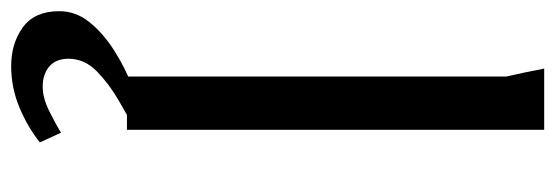

<svg xmlns="http://www.w3.org/2000/svg" viewBox="-364 -430 970 335"><g transform="rotate(90 120.5 -263.0)"><path d="M73 -728H180V0H87V-662Q87 -663 83.5 -678Q80 -693 77 -709Q74 -725 73 -728ZM202 152Q174 174 140 188Q106 202 69 202Q29 202 1 181.5Q-27 161 -27 118Q-27 89 -7.5 65Q12 41 42 22Q72 3 103.5 -9Q135 -21 159 -25L179 -14Q159 -3 129.5 14Q100 31 78 52.5Q56 74 56 102Q56 124 69.5 135.5Q83 147 105 147Q124 147 146.5 136Q169 125 185 115Z"/></g></svg>

Font: Rosario Light
Style: Regular
Weight: 300
Designer: Hector Gatti
Foundry: Omnibus Type
Version: Version 1.101; ttfautohint (v1.8.1.43-b0c9)